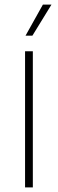

<svg xmlns="http://www.w3.org/2000/svg" viewBox="-20 -819 253 839"><path d="M89.5 0V-595H123.5V0ZM91.5 -663 167.5 -799H205L121.5 -663Z"/></svg>

Font: Encode Sans SC SemiCondensed Thin
Style: Regular
Weight: 250
Width: 4
Designer: Multiple Designers
Foundry: Impallari Type
Version: Version 3.002